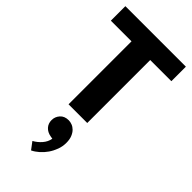

<svg xmlns="http://www.w3.org/2000/svg" viewBox="-296 -697 1104 1104"><g transform="rotate(45 255.5 -145.0)"><path d="M502 -630V-512H330V0H178V-512H10V-630ZM235 203Q207 198 190 179.5Q173 161 173 133Q173 106 191.5 85Q210 64 244 64Q257 64 271.5 69.5Q286 75 298 87Q310 99 318 118.5Q326 138 326 166Q326 195 316 222Q306 249 290.5 271.5Q275 294 254.5 312Q234 330 213 340L180 296Q206 282 226.5 258.5Q247 235 252 206Z"/></g></svg>

Font: Mukta ExtraBold
Style: Regular
Weight: 800
Designer: Girish Dalvi and Yashodeep Gholap
Foundry: Ek Type
Version: Version 2.538;PS 1.002;hotconv 16.6.51;makeotf.lib2.5.65220;